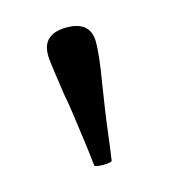

<svg xmlns="http://www.w3.org/2000/svg" viewBox="-55 -710 317 359"><g transform="rotate(-15 103.0 -530.0)"><path d="M104 -397Q87 -397 87 -401Q84 -429 80.5 -454Q77 -479 74 -501.5Q71 -524 67 -544Q63 -573 60 -592.5Q57 -612 57 -622Q57 -663 104 -663Q150 -663 150 -622Q150 -612 148 -592.5Q146 -573 141 -544Q138 -524 134.5 -501.5Q131 -479 128 -454Q125 -429 121 -401Q121 -397 104 -397Z"/></g></svg>

Font: Junicode VF
Style: Regular
Weight: 400
Designer: Peter S. Baker
Version: Version 2.213